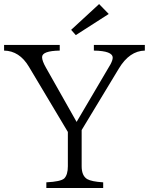

<svg xmlns="http://www.w3.org/2000/svg" viewBox="-23 -935 733 945"><path d="M-2.9 -713.9H271V-686Q184.1 -684.6 184.1 -653.8Q184.1 -635.3 203.1 -602.1L354 -335L521 -618.7Q531.7 -639.2 531.7 -650.9Q531.7 -684.6 439 -686V-713.9H689.9V-686Q614.3 -684.6 562 -597.7L378.9 -294.9V-116.7Q378.9 -70.3 405.8 -53.7Q427.7 -41 484.9 -37.6V-9.8H205.1V-37.6Q275.4 -41 293 -56.6Q311 -74.7 311 -116.7V-285.6L119.1 -606.9Q72.8 -684.6 -2.9 -686ZM464.8 -915 512.2 -866.2 350.1 -762.2 327.1 -788.1Z"/></svg>

Font: I.Ming
Style: Regular
Weight: 400
Designer: Ichiten Fonts Project
Version: Version 5.10 Mar 24, 2018